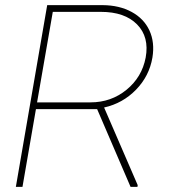

<svg xmlns="http://www.w3.org/2000/svg" viewBox="-20 -731 680 751"><path d="M359.9 -304.2H120.6L67.9 0H42L164.6 -710.9H382.3Q446.8 -710.4 494.9 -684.3Q543 -658.2 564.5 -611.8Q585.9 -565.4 576.2 -505.9Q564 -433.6 512 -380.1Q460 -326.7 387.2 -310.5L518.6 -6.8L517.6 0H490.7ZM125 -330.6H334Q414.6 -330.6 474.9 -379.9Q535.2 -429.2 549.8 -505.9Q564.5 -586.4 516.1 -635.5Q467.8 -684.6 374.5 -684.6H186.5Z"/></svg>

Font: Roboto Thin
Style: Italic
Weight: 250
Italic angle: -12°
Designer: Google
Version: Version 2.134; 2016